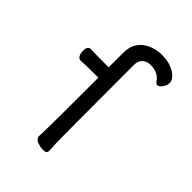

<svg xmlns="http://www.w3.org/2000/svg" viewBox="-214 -812 927 927"><g transform="rotate(45 250.0 -348.5)"><path d="M253 17Q236 17 215 10Q192 1 192 -17Q192 -29 193.5 -60Q195 -91 195 -419Q97 -419 80 -416H79Q51 -416 51 -461Q51 -491 74 -491Q104 -489 195 -489V-589Q195 -670 268 -701Q300 -714 331 -714Q372 -714 399 -703.5Q426 -693 441.5 -677Q457 -661 457 -644Q457 -627 445 -610.5Q433 -594 421 -594Q415 -594 406 -604Q406 -604 406 -605Q382 -641 330 -641Q306 -641 289.5 -626.5Q273 -612 273 -585Q273 -74 275 -45Q277 -16 277 1Q277 17 253 17Z"/></g></svg>

Font: Moon Stars Kai HW
Style: Bold
Weight: 700
Designer: GuiWonder
Version: Version 1.101